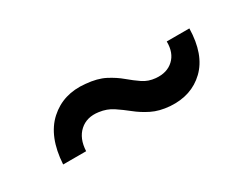

<svg xmlns="http://www.w3.org/2000/svg" viewBox="-28 -595 539 411"><g transform="rotate(-30 241.5 -389.5)"><path d="M312.9 -323.3Q287.4 -325.3 269.1 -334.4Q250.8 -343.5 236.3 -355.2Q221.7 -366.9 207.1 -376.6Q192.5 -386.3 173.7 -388.7Q145.9 -392.7 128 -376.6Q110.1 -360.5 108.7 -329.7H51.9Q55.9 -396.4 91.5 -428.6Q127 -460.7 179.6 -455.2Q207.5 -452.8 226 -443.2Q244.5 -433.6 258.3 -421.9Q272.2 -410.2 285.4 -401.2Q298.6 -392.2 316.3 -390.6Q343.3 -388.2 359.6 -403.5Q376 -418.7 375.6 -446.9H431.5Q430.2 -383.1 397.2 -351.4Q364.2 -319.7 312.9 -323.3Z"/></g></svg>

Font: Big Shoulders Text SC Thin
Style: Regular
Weight: 100
Designer: Patric King
Foundry: XO Type Co
Version: Version 2.002